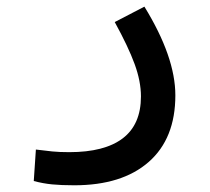

<svg xmlns="http://www.w3.org/2000/svg" viewBox="-20 -322 626 572"><path d="M201.2 230Q162.1 230 135 227.3Q107.9 224.6 80.6 217.3L86.9 123.5Q114.7 127 136 129.2Q157.2 131.3 186.5 131.3Q291.5 131.3 345.7 90.1Q399.9 48.8 399.9 -34.7Q399.9 -79.6 381.1 -131.1Q362.3 -182.6 321.8 -256.3L410.2 -302.2Q502.4 -152.3 502.4 -38.1Q502.4 90.8 423.1 160.4Q343.8 230 201.2 230Z"/></svg>

Font: CaskaydiaMono NF
Style: Regular
Weight: 400
Designer: Aaron Bell
Foundry: Saja Typeworks
Version: Version 2111.001; ttfautohint (v1.8.4);Nerd Fonts 3.1.1